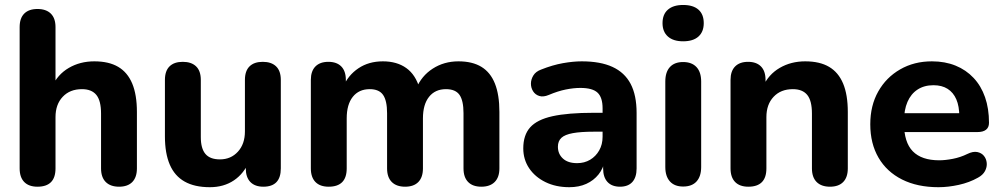

<svg xmlns="http://www.w3.org/2000/svg" viewBox="-20 -750 4068 780"><path d="M132.2 8.5Q97.2 8.5 78.5 -10.6Q59.8 -29.8 59.8 -65.8V-640Q59.8 -676 78.5 -694.8Q97.2 -713.5 132.2 -713.5Q167.2 -713.5 186.4 -694.8Q205.5 -676 205.5 -640V-397H191Q213.8 -447.5 259.5 -474.1Q305.2 -500.8 363.2 -500.8Q422.2 -500.8 460.2 -478.4Q498.2 -456 517.2 -410.5Q536.2 -365 536.2 -295.2V-65.8Q536.2 -29.8 517.5 -10.6Q498.8 8.5 463.8 8.5Q428.8 8.5 409.6 -10.6Q390.5 -29.8 390.5 -65.8V-288.8Q390.5 -341 371.4 -364.4Q352.2 -387.8 313 -387.8Q264 -387.8 234.8 -356.8Q205.5 -325.8 205.5 -274.2V-65.8Q205.5 8.5 132.2 8.5Z M832.5 10.5Q770.5 10.5 730 -12.4Q689.5 -35.2 669.8 -81.1Q650 -127 650 -195.8V-425.2Q650 -462 668.8 -480.4Q687.5 -498.8 722.5 -498.8Q757.5 -498.8 776.6 -480.4Q795.8 -462 795.8 -425.2V-192.8Q795.8 -147 814.4 -124.8Q833 -102.5 873.5 -102.5Q918 -102.5 946.5 -133.8Q975 -165 975 -216.2V-425.2Q975 -462 993.8 -480.4Q1012.5 -498.8 1047.5 -498.8Q1082.5 -498.8 1101.6 -480.4Q1120.8 -462 1120.8 -425.2V-65.8Q1120.8 8.5 1049.8 8.5Q1015.8 8.5 997.1 -10.6Q978.5 -29.8 978.5 -65.8V-134.8L993.2 -97.2Q971.8 -45.2 930.5 -17.4Q889.2 10.5 832.5 10.5Z M1315.2 8.5Q1280.2 8.5 1261.5 -10.6Q1242.8 -29.8 1242.8 -65.8V-425.2Q1242.8 -461.2 1261.4 -480Q1280 -498.8 1314 -498.8Q1348 -498.8 1366.5 -480Q1385 -461.2 1385 -425.2V-359.5L1374 -397Q1394.2 -444.5 1436.1 -472.6Q1478 -500.8 1535.5 -500.8Q1592.5 -500.8 1630.6 -473.5Q1668.8 -446.2 1684.8 -390H1670.8Q1692 -441.5 1737.9 -471.1Q1783.8 -500.8 1842.5 -500.8Q1899 -500.8 1935.8 -478.4Q1972.5 -456 1990.6 -410.5Q2008.8 -365 2008.8 -295.2V-65.8Q2008.8 -29.8 1989.6 -10.6Q1970.5 8.5 1935.5 8.5Q1900.5 8.5 1881.8 -10.6Q1863 -29.8 1863 -65.8V-290.2Q1863 -341.2 1846.8 -364.5Q1830.5 -387.8 1791.8 -387.8Q1747.8 -387.8 1723 -356.6Q1698.2 -325.5 1698.2 -269.2V-65.8Q1698.2 -29.8 1679.5 -10.6Q1660.8 8.5 1625.8 8.5Q1590.8 8.5 1571.6 -10.6Q1552.5 -29.8 1552.5 -65.8V-290.2Q1552.5 -341.2 1536.2 -364.5Q1520 -387.8 1482 -387.8Q1438 -387.8 1413.2 -356.6Q1388.5 -325.5 1388.5 -269.2V-65.8Q1388.5 8.5 1315.2 8.5Z M2292.8 10.5Q2238.2 10.5 2195.9 -10.2Q2153.5 -31 2129.6 -66.6Q2105.8 -102.2 2105.8 -147.2Q2105.8 -201.2 2133.8 -232.6Q2161.8 -264 2224.5 -277.9Q2287.2 -291.8 2392 -291.8H2444V-215H2392.5Q2339.5 -215 2307.1 -209.1Q2274.8 -203.2 2260.6 -190Q2246.5 -176.8 2246.5 -153.8Q2246.5 -124.5 2266.9 -105.9Q2287.2 -87.2 2324.5 -87.2Q2354.2 -87.2 2377.4 -101Q2400.5 -114.8 2414.2 -138.9Q2428 -163 2428 -194.5V-309.8Q2428 -354.5 2407.5 -373.6Q2387 -392.8 2337.8 -392.8Q2310.5 -392.8 2278.5 -386.4Q2246.5 -380 2209.2 -364.2Q2187.2 -355 2170.9 -360.1Q2154.5 -365.2 2145.6 -379.4Q2136.8 -393.5 2136.9 -410.5Q2137 -427.5 2146.8 -443.5Q2156.5 -459.5 2178.5 -467.5Q2225 -486 2266.9 -493.4Q2308.8 -500.8 2343.2 -500.8Q2419.2 -500.8 2468.4 -478.1Q2517.5 -455.5 2541.9 -409.4Q2566.2 -363.2 2566.2 -291V-65.8Q2566.2 -29.8 2548.9 -10.6Q2531.5 8.5 2498.8 8.5Q2466 8.5 2448.1 -10.6Q2430.2 -29.8 2430.2 -65.8V-105L2437.5 -99.8Q2431.2 -66 2411.6 -41.4Q2392 -16.8 2361.9 -3.1Q2331.8 10.5 2292.8 10.5Z M2755.2 7.8Q2720.2 7.8 2701.5 -13Q2682.8 -33.8 2682.8 -71.5V-418.8Q2682.8 -457.2 2701.5 -477.6Q2720.2 -498 2755.2 -498Q2790.2 -498 2809.4 -477.6Q2828.5 -457.2 2828.5 -418.8V-71.5Q2828.5 -33.8 2809.9 -13Q2791.2 7.8 2755.2 7.8ZM2755.2 -582.2Q2715.2 -582.2 2693.4 -601.6Q2671.5 -621 2671.5 -656Q2671.5 -691.8 2693.4 -710.8Q2715.2 -729.8 2755.2 -729.8Q2796 -729.8 2817.5 -710.8Q2839 -691.8 2839 -656Q2839 -621 2817.5 -601.6Q2796 -582.2 2755.2 -582.2Z M3020.2 8.5Q2985.2 8.5 2966.5 -10.6Q2947.8 -29.8 2947.8 -65.8V-425.2Q2947.8 -461.2 2966.4 -480Q2985 -498.8 3019 -498.8Q3053 -498.8 3071.5 -480Q3090 -461.2 3090 -425.2V-365.8L3079 -397Q3101.8 -447.5 3147.5 -474.1Q3193.2 -500.8 3251.2 -500.8Q3310.2 -500.8 3348.2 -478.4Q3386.2 -456 3405.2 -410.5Q3424.2 -365 3424.2 -295.2V-65.8Q3424.2 -29.8 3405.5 -10.6Q3386.8 8.5 3351.8 8.5Q3316.8 8.5 3297.6 -10.6Q3278.5 -29.8 3278.5 -65.8V-288.8Q3278.5 -341 3259.4 -364.4Q3240.2 -387.8 3201 -387.8Q3152 -387.8 3122.8 -356.8Q3093.5 -325.8 3093.5 -274.2V-65.8Q3093.5 8.5 3020.2 8.5Z M3792.5 10.5Q3706.8 10.5 3644.6 -20.8Q3582.5 -52 3549 -109.4Q3515.5 -166.8 3515.5 -245Q3515.5 -321 3547.8 -378.2Q3580 -435.5 3636.8 -468.1Q3693.5 -500.8 3766 -500.8Q3819.2 -500.8 3862 -483.4Q3904.8 -466 3935.2 -433.5Q3965.8 -401 3981.8 -354.9Q3997.8 -308.8 3997.8 -251.2Q3997.8 -232.5 3985.8 -223Q3973.8 -213.5 3950.5 -213.5H3635.2V-290.2H3893L3877.2 -276.2Q3877.2 -318.5 3865 -346.5Q3852.8 -374.5 3829.6 -389.1Q3806.5 -403.8 3772.2 -403.8Q3734.5 -403.8 3707.6 -386.2Q3680.8 -368.8 3666.6 -336.1Q3652.5 -303.5 3652.5 -257.2V-249.8Q3652.5 -172 3688.2 -135.4Q3724 -98.8 3795.5 -98.8Q3820 -98.8 3851 -104.8Q3882 -110.8 3909.8 -124.5Q3932.8 -135.8 3950 -132.4Q3967.2 -129 3977.1 -116.9Q3987 -104.8 3988.6 -88.1Q3990.2 -71.5 3981.6 -55.2Q3973 -39 3953 -28.2Q3918.2 -8.5 3875.1 1Q3832 10.5 3792.5 10.5Z"/></svg>

Font: Nunito ExtraLight
Style: Regular
Weight: 200
Designer: Vernon Adams
Foundry: Vernon Adams
Version: Version 3.602;April 4, 2023;FontCreator 14.0.0.2856 64-bit